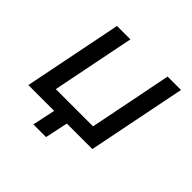

<svg xmlns="http://www.w3.org/2000/svg" viewBox="-165 -691 974 974"><g transform="rotate(45 322.5 -203.5)"><path d="M605 -530 499 0H316L290 123H199L225 0H40L146 -530H242L153 -84H420L509 -530Z"/></g></svg>

Font: Montserrat Medium
Style: Italic
Weight: 500
Italic angle: -11.3°
Designer: Julieta Ulanovsky
Foundry: Julieta Ulanovsky
Version: Version 9.000; ttfautohint (v1.8.4.7-5d5b)